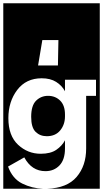

<svg xmlns="http://www.w3.org/2000/svg" viewBox="-30 -937 628 1170"><path d="M-10 213V-917H578V213H258Q379 209 437 141Q495 73 495 -32V-353H555V-451H366V-381Q347 -416 312 -438Q277 -460 224 -460Q129 -460 75 -389Q21 -318 21 -217Q21 -110 80 -55Q139 0 218 0Q278 0 313 -24Q348 -48 366 -82V-32Q366 36 332.5 71Q299 106 247 106Q163 106 118 22L19 78Q46 152 105.5 181.5Q165 211 232 213ZM228 -693 202 -538H323L326 -693ZM366 -239V-228Q366 -178 337 -142.5Q308 -107 255 -107Q214 -107 187 -133.5Q160 -160 160 -225Q160 -294 190 -323.5Q220 -353 263 -353Q307 -353 336.5 -324Q366 -295 366 -239Z"/></svg>

Font: Zilla Slab Highlight
Style: Bold
Weight: 700
Designer: Typotheque Type Foundry
Foundry: Typotheque type foundry
Version: Version 1.1; 2017; ttfautohint (v1.6)